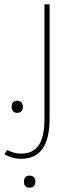

<svg xmlns="http://www.w3.org/2000/svg" viewBox="-54 -495 350 890"><path d="M44 241C132 241 176 180 176 53V-475H152V58C152 161 121 217 44 217C14 217 -8 207 -20 200L-34 220C-12 232 11 241 44 241ZM26 28C40 28 52 21 52 0C52 -22 37 -28 26 -28C10 -28 0 -20 0 0C0 20 10 28 26 28ZM83 375C102 375 110 364 110 347C110 331 101 319 83 319C67 319 57 328 57 347C57 366 66 375 83 375Z"/></svg>

Font: Noto Kufi Arabic Thin
Style: Regular
Weight: 100
Designer: Monotype Design Team, David Williams, Khaled Hosny
Foundry: Google LLC
Version: Version 2.109